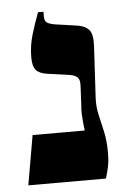

<svg xmlns="http://www.w3.org/2000/svg" viewBox="-47 -633 442 668"><g transform="rotate(-5 174.0 -298.5)"><path d="M25 0 55 -173H237Q236 -182 234.5 -195Q233 -208 232 -225.5Q231 -243 233 -265L236 -326Q238 -349 229.5 -358Q221 -367 202 -370L124 -381Q97 -385 85.5 -398Q74 -411 74 -443Q74 -483 85.5 -521.5Q97 -560 111 -597H130V-582Q130 -566 137 -560Q144 -554 165 -550L242 -539Q270 -535 283.5 -520Q297 -505 295 -464L285 -285Q283 -253 290 -223.5Q297 -194 304 -161.5Q311 -129 311 -89Q311 -63 307 -42.5Q303 -22 296 0Z"/></g></svg>

Font: Frank Ruhl Libre ExtraBold
Style: Regular
Weight: 800
Designer: Yanek Iontef
Foundry: Fontef
Version: Version 6.003;gftools[0.9.30]